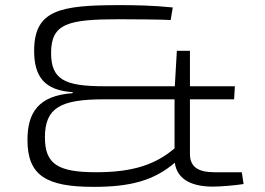

<svg xmlns="http://www.w3.org/2000/svg" viewBox="-20 -719 1032 748"><path d="M922 -48H815C752 -48 720 -69 720 -119V-332H892L895 -383H720V-521H669L661 -383H385C232 -383 179 -409 179 -513C179 -628 246 -644 445 -644C500 -644 617 -643 645 -641L653 -690C574 -698 503 -699 447 -699C215 -699 113 -681 113 -521C113 -422 152 -367 263 -360V-356C130 -347 87 -280 87 -174C87 -35 160 9 345 9C487 9 579 -15 661 -85C669 -26 718 8 809 8C835 8 892 4 929 -2ZM155 -184C155 -299 216 -332 383 -332H660V-141C586 -78 498 -48 355 -48C205 -48 155 -80 155 -184Z"/></svg>

Font: Exo 2 Light Expanded
Style: Regular
Weight: 300
Width: 7
Designer: Natanael Gama
Version: Version 1.001;PS 001.001;hotconv 1.0.70;makeotf.lib2.5.58329